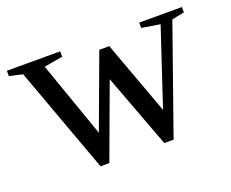

<svg xmlns="http://www.w3.org/2000/svg" viewBox="-84 -594 890 739"><g transform="rotate(-20 361.0 -224.5)"><path d="M513.2 9.8H475.1L361.8 -293L250 9.8H213.9L55.2 -424.8L1 -437V-459H219.2V-437L143.1 -423.8L252 -113.8L362.8 -413.1H403.8L514.2 -111.8L618.2 -424.8L543 -437V-459H717.8V-437L667 -426.8Z"/></g></svg>

Font: Times New Roman
Style: Regular
Weight: 400
Designer: Steve Matteson
Foundry: Ascender Corporation
Version: Version 2.00.3